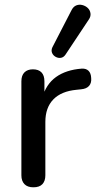

<svg xmlns="http://www.w3.org/2000/svg" viewBox="-20 -790 413 817"><path d="M122 7Q97 7 84 -6.5Q71 -20 71 -44V-444Q71 -469 84 -482Q97 -495 120 -495Q144 -495 156.5 -482Q169 -469 169 -444V-371H159Q175 -431 218 -462Q261 -493 328 -498Q346 -499 356.5 -489Q367 -479 368 -458Q370 -437 359 -424.5Q348 -412 325 -410L306 -408Q241 -402 207 -367Q173 -332 173 -271V-44Q173 -20 160.5 -6.5Q148 7 122 7ZM259 -558Q251 -546 239.5 -544Q228 -542 217 -548Q206 -554 201.5 -565Q197 -576 203 -589L284 -746Q292 -762 304.5 -767Q317 -772 330.5 -768.5Q344 -765 353.5 -756Q363 -747 365 -733.5Q367 -720 358 -707Z"/></svg>

Font: Nunito ExtraLight SemiBold
Style: Regular
Weight: 600
Version: Version 3.602